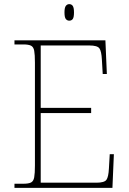

<svg xmlns="http://www.w3.org/2000/svg" viewBox="-20 -909 625 929"><path d="M50 0V-20H93Q118 -20 130 -26Q142 -32 145.5 -51Q149 -70 149 -108V-606Q149 -645 145.5 -663.5Q142 -682 130 -688Q118 -694 93 -694H50V-714H490L497 -551H477L473 -620Q471 -661 461 -675Q451 -689 412 -689H177V-387H421V-362H177V-25H446Q485 -25 495 -39Q505 -53 507 -94L511 -163H531L524 0ZM315 -809Q305 -809 298.5 -817Q292 -825 292 -849Q292 -872 298.5 -880.5Q305 -889 315 -889Q326 -889 332 -880.5Q338 -872 338 -849Q338 -825 332 -817Q326 -809 315 -809Z"/></svg>

Font: Noto Serif Telugu Thin
Style: Regular
Weight: 100
Designer: Jelle Bosma - Monotype Design Team
Foundry: Monotype Imaging Inc.
Version: Version 2.005; ttfautohint (v1.8.4.7-5d5b)